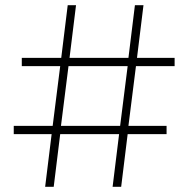

<svg xmlns="http://www.w3.org/2000/svg" viewBox="-20 -720 727 740"><path d="M472 -465 443 -235H215L244 -465ZM653 -497H508L533 -700H500L475 -497H248L273 -700H241L216 -497H64V-465H212L183 -235H33V-203H179L154 0H187L212 -203H439L414 0H447L472 -203H622V-235H475L504 -465H653Z"/></svg>

Font: Montserrat-Alt1 ExtLt
Style: Regular
Weight: 200
Designer: Differentunic
Foundry: Differentunic
Version: Version 7.222